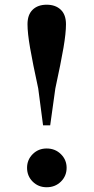

<svg xmlns="http://www.w3.org/2000/svg" viewBox="-20 -776 395 811"><path d="M177.1 14.9Q142 14.9 118.1 -8.8Q94.3 -32.6 94.3 -67.2Q94.3 -101.1 118.1 -124.9Q142 -148.8 177.1 -148.8Q213 -148.8 237.2 -124.9Q261.4 -101.1 261.4 -67.2Q261.4 -32.6 237.2 -8.8Q213 14.9 177.1 14.9ZM177.1 -756.1Q214.4 -756.1 236.5 -735.1Q258.7 -714.2 258.7 -673.4Q258.7 -636.3 248.1 -574Q237.5 -511.8 213.7 -402.1L192 -246.6H161.9L141.5 -402.1Q117.7 -511.8 107 -574Q96.2 -636.3 96.2 -673.4Q96.2 -714.2 118.1 -735.1Q139.9 -756.1 177.1 -756.1Z"/></svg>

Font: Noto Serif KR
Style: Regular
Weight: 200
Designer: Ryoko NISHIZUKA 西塚涼子 (kana & ideographs); Frank Grießhammer (Latin, Greek & Cyrillic); Wenlong ZHANG 张文龙 (bopomofo); San
Foundry: Adobe
Version: Version 2.001;hotconv 1.1.0;makeotfexe 2.6.0